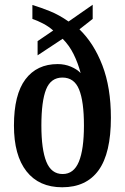

<svg xmlns="http://www.w3.org/2000/svg" viewBox="-20 -782 528 812"><path d="M243 10Q145 10 92 -57.5Q39 -125 39 -251Q39 -382 87.5 -446.5Q136 -511 224 -511Q254 -511 280 -500Q306 -489 321 -473Q310 -515 291.5 -552.5Q273 -590 245 -618L139 -548V-608L205 -653Q186 -670 162 -682.5Q138 -695 117 -702V-761Q153 -750 191.5 -734.5Q230 -719 270 -691L372 -762V-702L316 -658Q377 -599 413 -505.5Q449 -412 449 -284Q449 -134 397 -62Q345 10 243 10ZM245 -46Q292 -46 313.5 -98Q335 -150 335 -251Q335 -353 314.5 -403.5Q294 -454 244 -454Q195 -454 175 -404Q155 -354 155 -251Q155 -150 176 -98Q197 -46 245 -46Z"/></svg>

Font: Noto Serif Tamil ExtraCondensed SemiBold
Style: Regular
Weight: 600
Width: 2
Designer: Indian Type Foundry, Tom Grace, and the Monotype Design Team
Foundry: Monotype Imaging Inc.
Version: Version 2.004; ttfautohint (v1.8.4.7-5d5b)